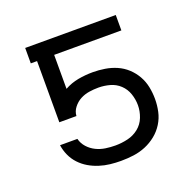

<svg xmlns="http://www.w3.org/2000/svg" viewBox="-102 -633 753 749"><g transform="rotate(-20 275.0 -259.0)"><path d="M278 12Q256 12 233.5 9.5Q211 7 189 0Q167 -7 147.5 -18.5Q128 -30 112.5 -46.5Q97 -63 87.5 -84Q78 -105 75 -127H147Q152 -107 166 -91.5Q180 -76 198.5 -67Q217 -58 237.5 -55Q258 -52 278 -52Q304 -52 329.5 -58Q355 -64 375 -80Q395 -96 404.5 -120.5Q414 -145 414 -170Q414 -194 406 -217.5Q398 -241 380.5 -257.5Q363 -274 339.5 -280.5Q316 -287 292 -287Q273 -287 253.5 -284Q234 -281 217 -272Q200 -263 187.5 -247Q175 -231 174 -212H103V-466H77V-530H453V-466H174V-325Q201 -340 231 -345.5Q261 -351 292 -351Q317 -351 342 -347Q367 -343 390 -333Q413 -323 431.5 -306Q450 -289 462.5 -267Q475 -245 480 -220Q485 -195 485 -170Q485 -144 479.5 -118.5Q474 -93 460 -70.5Q446 -48 425.5 -31.5Q405 -15 381 -5Q357 5 331 8.5Q305 12 278 12Z"/></g></svg>

Font: Lode
Style: Regular
Weight: 400
Monospace: yes
Designer: Belleve Invis
Foundry: Belleve Invis
Version: Version 29.2.0; ttfautohint (v1.8.3)